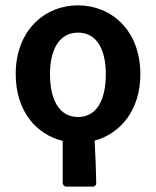

<svg xmlns="http://www.w3.org/2000/svg" viewBox="-20 -525 587 722"><path d="M507.8 -246.1C507.8 -411.1 398.4 -504.9 273.4 -504.9C148.4 -504.9 39.1 -411.1 39.1 -246.1C39.1 -107.4 116.2 -19.5 215.8 4.9V161.1C215.8 170.9 221.7 176.8 231.4 176.8H327.1C336.9 176.8 342.8 170.9 341.8 161.1C340.8 105.5 338.9 58.6 335.9 3.9C432.6 -22.5 507.8 -110.4 507.8 -246.1ZM273.4 -85C204.1 -85 168 -147.5 168 -246.1C168 -340.8 204.1 -402.3 273.4 -402.3C342.8 -402.3 377.9 -340.8 377.9 -246.1C377.9 -147.5 342.8 -85 273.4 -85Z"/></svg>

Font: Ed Sans Neue SemiBold
Style: Regular
Weight: 600
Designer: Stephen Hutchings
Version: Version 1.004;PS 001.004;hotconv 1.0.88;makeotf.lib2.5.64775